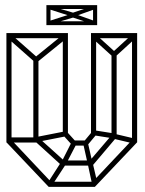

<svg xmlns="http://www.w3.org/2000/svg" viewBox="-20 -729 565 749"><path d="M5 -600H25V-173H5ZM225 -600H245V-203H225ZM335 -600H355V-203H335ZM495 -600H515V-174H495ZM5 -600H245V-580H5ZM335 -600H515V-580H335ZM170 -20H350V0H170ZM5 -174 20 -188 185 -13 170 0ZM335 -13 500 -188 515 -174 350 0ZM110 -500H130V-184H110ZM415 -520H435V-194H415ZM227 -595 239 -579 122 -484 110 -500ZM119 -484 9 -581 21 -597 131 -500ZM263 -181H320V-161H263ZM221 -103H341V-83H221ZM499 -598 511 -582 429 -507 417 -523ZM424 -504 339 -581 351 -597 436 -520ZM6 -193H130V-173H6ZM221 -101 238 -90 183 -6 167 -17ZM261 -178 278 -167 238 -90 222 -101ZM340 -7 322 -91 341 -96 360 -15ZM321 -95 304 -171 322 -176 339 -101ZM126 -196 237 -96 221 -83 111 -183ZM427 -207 507 -188 502 -169 422 -188ZM241 -215 279 -173 263 -161 225 -203ZM341 -83 325 -96 420 -207 435 -194ZM320 -161 304 -173 339 -215 355 -203ZM119 -174 114 -193 241 -218 246 -199ZM346 -221 428 -208 423 -189 341 -202ZM163 -631V-646H357V-631ZM176 -634 165 -645 259 -675 267 -661ZM161 -631V-709H177V-631ZM257 -662V-678H273V-662ZM343 -631V-709H359V-631ZM167 -694V-709H357V-694ZM176 -706 267 -679 259 -665 165 -695ZM344 -634 263 -661 271 -675 355 -645ZM344 -706 355 -695 271 -665 263 -679Z"/></svg>

Font: Octagon Variable
Style: Regular
Weight: 400
Designer: Alexander Royter, Emma Schmalisch, Felix Willnauer, Friederike Temme, Greta Wachholz, Jason Tsiakas, Julia Baskal, Julia
Foundry: Type Design @ HAW Hamburg
Version: Version 1.000